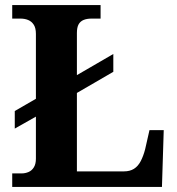

<svg xmlns="http://www.w3.org/2000/svg" viewBox="-20 -734 695 754"><path d="M28 0V-53H65Q79 -53 92 -58.5Q105 -64 113 -77Q121 -90 121 -111V-276L38 -229V-298L121 -346V-601Q121 -624 112.5 -637Q104 -650 90.5 -655.5Q77 -661 60 -661H28V-714H375V-661H340Q321 -661 308 -655.5Q295 -650 288.5 -638Q282 -626 282 -604V-439L425 -522V-452L282 -369V-61H467Q490 -61 506 -71Q522 -81 532.5 -101Q543 -121 550 -148L567 -223H623L616 0Z"/></svg>

Font: Noto Rashi Hebrew
Style: Bold
Weight: 700
Version: Version 1.006